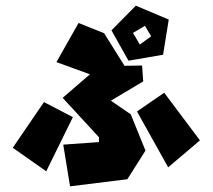

<svg xmlns="http://www.w3.org/2000/svg" viewBox="-20 -657 750 677"><path d="M473 -500 449 -541 491 -566 513 -529ZM373 -550 433 -443 555 -464 575 -588 459 -637ZM463 -264 559 -330 685 -162 573 -67ZM135 -297 25 -136 143 -53 237 -244ZM485 -370 371 -302 441 -254 493 -126 429 -25 227 0 203 -147 329 -156V-173L201 -312L297 -395L179 -438L257 -576L347 -540L419 -425L481 -426Z"/></svg>

Font: Super Mario
Style: Regular
Weight: 400
Version: Version 1.0